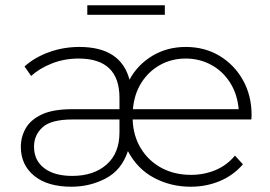

<svg xmlns="http://www.w3.org/2000/svg" viewBox="-20 -704 1023 728"><path d="M251 4Q160 4 109.5 -37.5Q59 -79 59 -147Q59 -185 77.5 -217.5Q96 -250 138.5 -270Q181 -290 254 -290H433V-333Q433 -482 278 -482Q224 -482 177 -463.5Q130 -445 98 -416L73 -452Q112 -487 166.5 -506.5Q221 -526 281 -526Q438 -526 471 -402Q502 -459 558 -492.5Q614 -526 684 -526Q756 -526 812 -492.5Q868 -459 901 -400.5Q934 -342 934 -267Q934 -258 933 -251H483Q485 -189 514 -141.5Q543 -94 592 -67.5Q641 -41 704 -41Q754 -41 797 -59Q840 -77 871 -114L901 -81Q865 -39 813.5 -17.5Q762 4 703 4Q628 4 564.5 -29.5Q501 -63 465 -131Q441 -59 381 -27.5Q321 4 251 4ZM484 -290H885Q880 -347 852.5 -390.5Q825 -434 781 -458Q737 -482 684 -482Q631 -482 587.5 -458Q544 -434 516.5 -391Q489 -348 484 -290ZM433 -251H255Q174 -251 141.5 -221.5Q109 -192 109 -148Q109 -96 147.5 -66.5Q186 -37 254 -37Q335 -37 384 -80Q433 -123 433 -202ZM311 -648V-684H605V-648Z"/></svg>

Font: Montserrat Light
Style: Regular
Weight: 300
Designer: Julieta Ulanovsky
Foundry: Julieta Ulanovsky
Version: Version 9.000; ttfautohint (v1.8.4.7-5d5b)